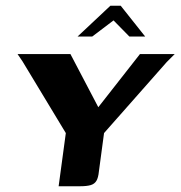

<svg xmlns="http://www.w3.org/2000/svg" viewBox="-20 -648 628 668"><path d="M184 0 209 -185 58 -435 41 -460H225L322 -275L467 -460H588L560 -432L342 -185L324 -51Q322 -30 315.5 -19Q309 -8 295.5 -4Q282 0 258 0ZM250 -521 364 -628H400L485 -521H430L375 -577L301 -521Z"/></svg>

Font: Genos SemiBold
Style: Italic
Weight: 600
Italic angle: -8°
Version: Version 1.010